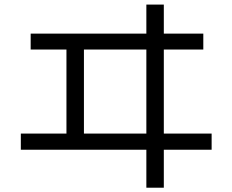

<svg xmlns="http://www.w3.org/2000/svg" viewBox="-20 -790 1040 859"><path d="M117.2 -639.6H634.8V-769.5H712.9V-639.6H889.6V-568.4H712.9V-192.4H926.8V-120.1H712.9V49.8H634.8V-120.1H73.2V-192.4H277.3V-568.4H117.2ZM355.5 -192.4H634.8V-568.4H355.5Z"/></svg>

Font: Mgen+ 1c regular
Style: Regular
Weight: 400
Designer: [Source Han Sans]
Ryoko NISHIZUKA  (kana & ideographs); Paul D. Hunt (Latin, Greek & Cyrillic); Wenlong ZHANG  (bopomofo
Version: Version 1.059.20150602